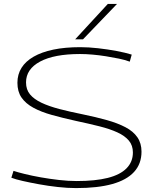

<svg xmlns="http://www.w3.org/2000/svg" viewBox="-20 -951 796 981"><path d="M653 -672 643 -636Q619 -645 587.5 -651.5Q556 -658 521.5 -663.5Q487 -669 453 -672Q419 -675 389 -675Q257 -675 185 -636.5Q113 -598 113 -530Q113 -493 133.5 -468.5Q154 -444 192 -426Q230 -408 283.5 -394Q337 -380 402 -367Q470 -353 525.5 -337.5Q581 -322 621 -301Q661 -280 682 -249.5Q703 -219 703 -176Q703 -114 665 -72.5Q627 -31 553 -10.5Q479 10 369 10Q325 10 275.5 4.5Q226 -1 179.5 -9.5Q133 -18 95.5 -26.5Q58 -35 38 -43L49 -78Q70 -71 106.5 -62Q143 -53 188 -45Q233 -37 281 -31.5Q329 -26 372 -26Q467 -26 530.5 -42Q594 -58 626.5 -91Q659 -124 659 -172Q659 -208 638.5 -232.5Q618 -257 580 -274.5Q542 -292 488.5 -305.5Q435 -319 369 -333Q301 -348 245.5 -363.5Q190 -379 150.5 -400.5Q111 -422 90 -452.5Q69 -483 69 -528Q69 -571 90 -604.5Q111 -638 152 -661.5Q193 -685 252.5 -697.5Q312 -710 390 -710Q433 -710 481.5 -704.5Q530 -699 575.5 -690.5Q621 -682 653 -672ZM364 -750 531 -931H578L404 -750Z"/></svg>

Font: Georama Expanded ExtraLight
Style: Regular
Weight: 250
Width: 7
Designer: Jean-Baptiste Levee
Foundry: Production Type
Version: Version 1.001